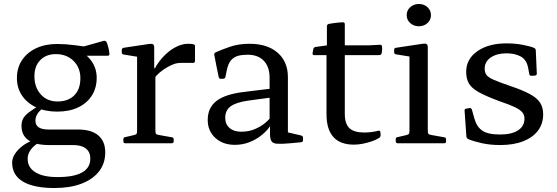

<svg xmlns="http://www.w3.org/2000/svg" viewBox="-20 -720 2798 965"><path d="M254 225Q149 225 95 192.5Q41 160 41 97Q41 75 55 53.5Q69 32 93 13.5Q117 -5 147 -15L177 -4Q149 12 134 33Q119 54 119 78Q119 122 158 146Q197 170 269 170Q434 170 434 77Q434 44 411.5 26.5Q389 9 348 9H226Q158 9 123 -15.5Q88 -40 88 -87Q88 -108 96 -123.5Q104 -139 125.5 -155.5Q147 -172 185 -194L213 -188Q185 -171 171.5 -152.5Q158 -134 158 -114Q158 -91 174.5 -80Q191 -69 225 -69H372Q439 -69 474 -39.5Q509 -10 509 46Q509 101 478 141Q447 181 390 203Q333 225 254 225ZM269 -210Q323 -210 353.5 -241Q384 -272 384 -327Q384 -380 349.5 -414Q315 -448 261 -448Q212 -448 182.5 -418Q153 -388 153 -337Q153 -281 185 -245.5Q217 -210 269 -210ZM354 -476Q407 -456 436.5 -417.5Q466 -379 466 -329Q466 -278 441.5 -239.5Q417 -201 372.5 -180Q328 -159 267 -159Q207 -159 161.5 -180.5Q116 -202 90.5 -240Q65 -278 65 -328Q65 -379 90.5 -417.5Q116 -456 161.5 -477.5Q207 -499 267 -499Q309 -499 354.5 -493Q400 -487 452 -480L392 -484L502 -515Q511 -516 516 -508Q521 -496 525 -480Q529 -464 530 -449Q531 -440 521 -440H353Z M669 0V-316H761V0ZM960 -413Q960 -404 950 -404H894Q882 -404 871.5 -402.5Q861 -401 849 -396Q820 -384 794 -364.5Q768 -345 751 -321L748 -350Q756 -376 774 -402Q792 -428 816.5 -450.5Q841 -473 869.5 -486.5Q898 -500 926 -500Q960 -500 960 -490ZM609 0Q600 0 600 -10V-20Q600 -30 610 -31L649 -40Q663 -43 666 -47Q669 -51 669 -65V-180H761V-64Q761 -51 764.5 -47Q768 -43 782 -41L844 -30Q853 -29 853 -19V-9Q853 0 843 0ZM669 -316V-462L687 -432L601 -446Q592 -447 592 -457V-469Q592 -477 602 -480L729 -499Q743 -501 749 -497.5Q755 -494 755 -481V-382L761 -365V-316Z M1160 8Q1100 8 1062 -27Q1024 -62 1024 -117Q1024 -179 1068.5 -213Q1113 -247 1207 -258L1346 -275L1344 -230L1225 -214Q1165 -205 1138.5 -185Q1112 -165 1112 -128Q1112 -96 1133.5 -77Q1155 -58 1192 -58Q1230 -58 1259.5 -70.5Q1289 -83 1309 -99Q1329 -115 1337 -126L1349 -113Q1346 -97 1330.5 -76.5Q1315 -56 1289.5 -36.5Q1264 -17 1231 -4.5Q1198 8 1160 8ZM1335 -328Q1335 -384 1306 -414.5Q1277 -445 1224 -445Q1198 -445 1177 -439.5Q1156 -434 1141.5 -417.5Q1127 -401 1120 -368L1113 -333Q1110 -324 1101 -324H1090Q1080 -324 1079 -334Q1073 -362 1067.5 -389.5Q1062 -417 1057 -444Q1055 -452 1064 -457Q1090 -469 1134.5 -484.5Q1179 -500 1234 -500Q1324 -500 1375.5 -455Q1427 -410 1427 -332V-162H1335ZM1427 -162V-28L1408 -59L1494 -39Q1503 -36 1503 -27V-15Q1503 -6 1493 -5L1440 0Q1395 4 1373 2.5Q1351 1 1344 -11Q1337 -23 1337 -48V-99L1335 -107V-162Z M1759 7Q1690 7 1655.5 -31.5Q1621 -70 1621 -146V-482L1623 -492V-588Q1623 -597 1633 -600Q1643 -602 1655 -603.5Q1667 -605 1680 -606.5Q1693 -608 1704 -608Q1713 -608 1713 -598V-148Q1713 -98 1736 -76Q1759 -54 1811 -54Q1827 -54 1844.5 -56Q1862 -58 1882 -63Q1891 -65 1892 -55L1893 -42Q1894 -34 1886 -27Q1870 -17 1848 -9.5Q1826 -2 1803 2.5Q1780 7 1759 7ZM1558 -443Q1550 -443 1551 -453L1555 -474Q1557 -483 1567 -484L1623 -492H1829L1891 -495Q1900 -495 1900 -485Q1901 -477 1900.5 -468.5Q1900 -460 1898 -452Q1895 -443 1886 -443Z M2085 -588Q2060 -588 2042 -604Q2024 -620 2024 -644Q2024 -668 2042 -684Q2060 -700 2085 -700Q2111 -700 2128.5 -684Q2146 -668 2146 -644Q2146 -620 2128.5 -604Q2111 -588 2085 -588ZM2038 0V-317H2130V0ZM1978 0Q1969 0 1969 -10V-20Q1969 -30 1979 -31L2018 -40Q2032 -43 2035 -47Q2038 -51 2038 -65V-180H2130V-64Q2130 -51 2133.5 -47Q2137 -43 2151 -41L2213 -30Q2222 -29 2222 -19V-9Q2222 0 2212 0ZM2038 -317V-463L2056 -433L1970 -447Q1961 -448 1961 -458V-470Q1961 -479 1971 -480L2104 -500Q2118 -502 2124 -498.5Q2130 -495 2130 -482V-317Z M2544 -288Q2607 -267 2643.5 -247Q2680 -227 2695 -203Q2710 -179 2710 -146Q2710 -98 2684 -63.5Q2658 -29 2609.5 -10Q2561 9 2494 9Q2443 9 2401 -0.5Q2359 -10 2333 -21Q2325 -25 2324 -35L2315 -164Q2314 -173 2324 -174L2340 -177Q2349 -178 2352 -168L2365 -122Q2376 -83 2404 -63.5Q2432 -44 2493 -44Q2552 -44 2584 -65Q2616 -86 2616 -124Q2616 -142 2605.5 -155Q2595 -168 2568.5 -181Q2542 -194 2494 -210Q2426 -235 2388.5 -255.5Q2351 -276 2337 -300Q2323 -324 2323 -359Q2323 -423 2379 -462.5Q2435 -502 2526 -502Q2570 -502 2608.5 -494.5Q2647 -487 2665 -479Q2673 -475 2673 -465L2678 -350Q2678 -341 2668 -340L2651 -339Q2641 -339 2640 -349L2634 -381Q2626 -421 2596.5 -436.5Q2567 -452 2526 -452Q2477 -452 2446.5 -431Q2416 -410 2416 -375Q2416 -356 2425 -343.5Q2434 -331 2461.5 -319Q2489 -307 2544 -288Z"/></svg>

Font: Hahmlet
Style: Regular
Weight: 400
Designer: Minjoo Ham & Mark Frömberg
Foundry: hypertype
Version: Version 1.001; ttfautohint (v1.8.3)